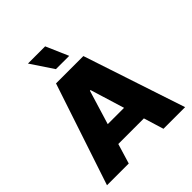

<svg xmlns="http://www.w3.org/2000/svg" viewBox="-244 -1092 1256 1256"><g transform="rotate(-45 383.5 -464.5)"><path d="M21.5 0 256.8 -707H509.8L744.1 0H543.9L501.5 -138.7H264.6L222.7 0ZM458.5 -279.3 385.7 -516.6H379.9L307.6 -279.3ZM218.8 -928.7H377.9L445.3 -773.4H322.3Z"/></g></svg>

Font: Pretendard JP Black
Style: Regular
Weight: 900
Designer: Base glyphs from Inter by Rasmus Andersson; Hangeul glyphs from Noto Sans CJK(Source Han Sans) by Jang Soo-young and Kan
Foundry: Kil Hyung-jin
Version: Version 1.309